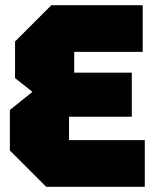

<svg xmlns="http://www.w3.org/2000/svg" viewBox="-20 -720 603 740"><path d="M158 0 18 -140V-296L105 -366L38 -419V-560L178 -700H530V-520H266V-440H488V-270H246V-180H538V0Z"/></svg>

Font: Tektur SemiCondensed Black
Style: Regular
Weight: 900
Width: 4
Designer: Adam Jagosz
Foundry: Adam Jagosz
Version: Version 1.005;gftools[0.9.30]